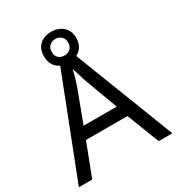

<svg xmlns="http://www.w3.org/2000/svg" viewBox="-204 -1006 1047 1135"><g transform="rotate(-30 319.5 -439.0)"><path d="M545 0 459 -221H176L91 0H0L279 -717H360L638 0ZM352 -517Q349 -525 342 -546Q335 -567 328.5 -589.5Q322 -612 318 -624Q311 -593 302 -563.5Q293 -534 287 -517L206 -301H432ZM317 -667Q268 -667 238 -695Q208 -723 208 -773Q208 -823 238 -850.5Q268 -878 317 -878Q364 -878 396 -850.5Q428 -823 428 -774Q428 -723 396.5 -695Q365 -667 317 -667ZM317 -717Q342 -717 357.5 -732Q373 -747 373 -773Q373 -799 357 -814Q341 -829 317 -829Q293 -829 277 -814Q261 -799 261 -773Q261 -747 275.5 -732Q290 -717 317 -717Z"/></g></svg>

Font: Noto Sans Tifinagh
Style: Regular
Weight: 400
Designer: JamraPatel
Foundry: JamraPatel LLC
Version: Version 2.004; ttfautohint (v1.8.4.7-5d5b)